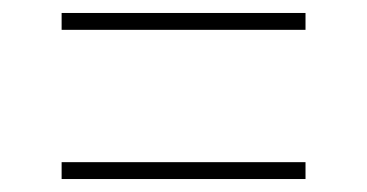

<svg xmlns="http://www.w3.org/2000/svg" viewBox="-20 -480 566 296"><path d="M75 -434V-460H451V-434ZM75 -204V-230H451V-204Z"/></svg>

Font: Outfit Thin Thin
Style: Regular
Weight: 250
Version: Version 1.100;gftools[0.9.27]